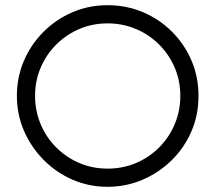

<svg xmlns="http://www.w3.org/2000/svg" viewBox="-20 -711 829 739"><path d="M394 8Q322 8 259 -19.5Q196 -47 148 -95.5Q100 -144 72.5 -207Q45 -270 45 -342Q45 -414 72 -477Q99 -540 147.5 -588.5Q196 -637 259 -664Q322 -691 394 -691Q467 -691 530.5 -664Q594 -637 642 -589Q690 -541 717 -478Q744 -415 744 -342Q744 -267 716 -203.5Q688 -140 639 -92.5Q590 -45 527 -18.5Q464 8 394 8ZM394 -62Q453 -62 503.5 -83.5Q554 -105 592.5 -143.5Q631 -182 652.5 -233Q674 -284 674 -342Q674 -400 652.5 -450.5Q631 -501 592.5 -539.5Q554 -578 503 -599.5Q452 -621 394 -621Q336 -621 285.5 -599.5Q235 -578 196.5 -539.5Q158 -501 136.5 -450.5Q115 -400 115 -342Q115 -284 136.5 -233Q158 -182 196.5 -143.5Q235 -105 285.5 -83.5Q336 -62 394 -62Z"/></svg>

Font: Teachers
Style: Regular
Weight: 400
Designer: Alfredo Marco Pradil, Chank Diesel
Version: Version 1.001